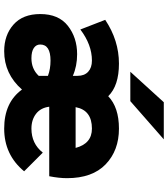

<svg xmlns="http://www.w3.org/2000/svg" viewBox="36 -808 784 895"><g transform="rotate(90 427.5 -360.0)"><path d="M314 -576 456 -732H629L451 -576ZM218 12Q143 12 94 -31.5Q45 -75 45 -156Q45 -242 100 -285Q155 -328 232 -328Q288 -328 333 -308V-330Q333 -362 314 -379.5Q295 -397 262 -397Q188 -397 117 -343L72 -459Q168 -523 276 -523Q379 -523 428 -473Q480 -523 579 -523Q681 -523 745.5 -461Q810 -399 810 -281Q810 -243 801 -198H477Q482 -158 510 -136.5Q538 -115 579 -115Q649 -115 691 -168L778 -81Q701 12 579 12Q457 12 397 -71Q324 12 218 12ZM479 -321H669Q649 -397 579 -397Q493 -397 479 -321ZM251 -115Q301 -115 333 -149V-192Q301 -204 262 -204Q187 -204 187 -156Q187 -137 203.5 -126Q220 -115 251 -115Z"/></g></svg>

Font: Overpass Heavy
Style: Regular
Weight: 900
Designer: Delve Withrington, Thomas Jockin
Foundry: Delve Fonts
Version: Version 3.000;DELV;Overpass